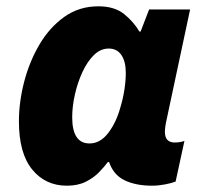

<svg xmlns="http://www.w3.org/2000/svg" viewBox="-20 -579 666 609"><path d="M192 10Q124 10 82 -41.5Q40 -93 40 -194Q40 -255 56.5 -319Q73 -383 105 -437.5Q137 -492 184 -525.5Q231 -559 292 -559Q343 -559 373.5 -534.5Q404 -510 422 -479H426L453 -549H583L506 -188Q503 -172 503 -161Q503 -127 534 -127Q551 -127 565 -132L537 -3Q524 2 503 6Q482 10 462 10Q411 10 375.5 -7Q340 -24 326 -65H322Q311 -50 294 -32.5Q277 -15 252 -2.5Q227 10 192 10ZM264 -124Q298 -124 323.5 -157.5Q349 -191 362 -239Q370 -265 374.5 -294Q379 -323 379 -348Q379 -384 365 -404.5Q351 -425 325 -425Q299 -425 278 -404.5Q257 -384 241.5 -350.5Q226 -317 217.5 -279Q209 -241 209 -207Q209 -124 264 -124Z"/></svg>

Font: Noto Sans ExtraBold
Style: Italic
Weight: 800
Italic angle: -12°
Designer: Monotype Design Team
Foundry: Monotype Imaging Inc.
Version: Version 2.013; ttfautohint (v1.8.4.7-5d5b)